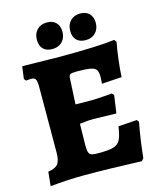

<svg xmlns="http://www.w3.org/2000/svg" viewBox="-124 -927 847 1024"><g transform="rotate(-15 299.5 -414.5)"><path d="M571 -200Q553 -105 543 -6L531 7Q351 0 216 0Q125 0 27 10L35 -68Q75 -74 89.5 -92.5Q104 -111 104 -155L105 -516Q105 -548 99 -559Q93 -570 75 -570Q60 -570 46 -568L37 -579L46 -647H68Q227 -644 250 -644Q468 -644 556 -656L566 -643Q558 -604 551.5 -550Q545 -496 543 -454L433 -447L435 -485Q435 -512 426.5 -524Q418 -536 394.5 -540.5Q371 -545 320 -545Q291 -545 283 -540Q275 -535 275 -515L268 -377L357 -376Q381 -376 470 -383L480 -372L466 -274Q367 -277 340 -277Q319 -277 295 -274.5Q271 -272 264 -271L262 -154Q262 -126 266 -114Q270 -102 281.5 -98Q293 -94 320 -94Q376 -94 402.5 -102Q429 -110 440.5 -132.5Q452 -155 459 -205L562 -212ZM158 -763Q158 -797 178.5 -818Q199 -839 233 -839Q265 -839 283 -820.5Q301 -802 301 -770Q301 -736 280.5 -715Q260 -694 226 -694Q193 -694 175.5 -712Q158 -730 158 -763ZM342 -763Q342 -797 362.5 -818Q383 -839 417 -839Q449 -839 467 -820.5Q485 -802 485 -770Q485 -736 464.5 -715Q444 -694 410 -694Q377 -694 359.5 -712Q342 -730 342 -763Z"/></g></svg>

Font: Alegreya ExtraBold
Style: Regular
Weight: 800
Designer: Juan Pablo del Peral
Foundry: Huerta Tipografica
Version: Version 2.007; ttfautohint (v1.6)